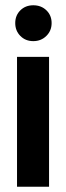

<svg xmlns="http://www.w3.org/2000/svg" viewBox="-20 -712 252 732"><path d="M106.9 -691.9Q137.2 -691.9 157 -672.6Q176.8 -653.3 176.8 -624Q176.8 -594.7 156.7 -575Q136.7 -555.2 106.9 -555.2Q77.1 -555.2 57.6 -575Q38.1 -594.7 38.1 -624Q38.1 -653.3 57.6 -672.6Q77.1 -691.9 106.9 -691.9ZM44.9 -495.1H167V0H44.9Z"/></svg>

Font: Moniqa Black Display
Style: Regular
Weight: 900
Designer: Rajesh Rajput
Foundry: Rajesh Rajput
Version: Version 1.000